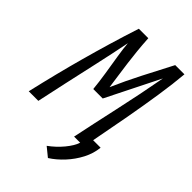

<svg xmlns="http://www.w3.org/2000/svg" viewBox="-274 -796 1090 1090"><g transform="rotate(45 271.0 -251.0)"><path d="M327 191 273 147Q317 115 350.5 74.5Q384 34 395 0H346Q358 -58 373.5 -130Q389 -202 406.5 -281Q424 -360 440 -439Q456 -518 469 -590L308 -268H232Q227 -321 217.5 -381Q208 -441 199 -496.5Q190 -552 187 -591Q166 -485 142 -378Q118 -271 96.5 -173.5Q75 -76 59 0H-18Q3 -91 24.5 -176.5Q46 -262 69 -345.5Q92 -429 117.5 -515Q143 -601 173 -693H249Q252 -642 256.5 -597Q261 -552 266.5 -510Q272 -468 278 -426.5Q284 -385 290 -341Q329 -430 374 -517.5Q419 -605 465 -693H539Q532 -611 516.5 -509Q501 -407 480.5 -293.5Q460 -180 437 -62H497Q492 -11 467 37Q442 85 405 125Q368 165 327 191Z"/></g></svg>

Font: Ubuntu Sans Mono
Style: Italic
Weight: 400
Italic angle: -13.5°
Monospace: yes
Designer: Dalton Maag Ltd
Foundry: Dalton Maag Ltd
Version: Version 1.006